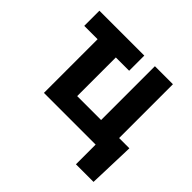

<svg xmlns="http://www.w3.org/2000/svg" viewBox="-168 -732 1076 1076"><g transform="rotate(45 370.0 -194.0)"><path d="M401.3 -545.5H45.5V-425.4H151.3V0H561.1V156.2H700.6L709.5 -119H628.2V-545.5H485.4V-119H295.8V-425.4H401.3Z"/></g></svg>

Font: Magic Ui Pro
Style: Bold
Weight: 700
Designer: Stefan Endress, Andreas Faust
Version: Version 1.000;FEAKit 1.0